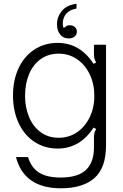

<svg xmlns="http://www.w3.org/2000/svg" viewBox="-20 -790 662 1034"><path d="M66 56H131Q148 112 189.5 139Q231 166 307 166Q400 166 443 125Q486 84 486 4V-48Q486 -64 488.5 -74Q491 -84 498 -95L484 -103Q411 10 290 10Q220 10 165 -26.5Q110 -63 80 -128Q50 -193 50 -276Q50 -358 80 -422.5Q110 -487 165 -523Q220 -559 290 -559Q411 -559 484 -446L498 -454Q491 -465 488.5 -475Q486 -485 486 -501V-549H551V-7Q551 114 488.5 169Q426 224 308 224Q110 224 66 56ZM488 -274Q488 -338 463 -390Q438 -442 394.5 -471.5Q351 -501 296 -501Q240 -501 199 -471.5Q158 -442 136.5 -390.5Q115 -339 115 -274Q115 -210 137 -158.5Q159 -107 200 -77.5Q241 -48 296 -48Q351 -48 394.5 -77.5Q438 -107 463 -158.5Q488 -210 488 -274ZM287 -659Q287 -699 312.5 -730.5Q338 -762 392 -770V-744Q356 -738 337 -716.5Q318 -695 318 -661Q318 -656 320 -642H330Q337 -654 355 -654Q372 -654 383 -644.5Q394 -635 394 -619Q394 -604 382 -593.5Q370 -583 350 -583Q321 -583 304 -604Q287 -625 287 -659Z"/></svg>

Font: Open Sauce Sans Light
Style: Regular
Weight: 300
Designer: Alfredo Marco Pradil
Foundry: Creative Sauce Fz LLC
Version: Version 1.477